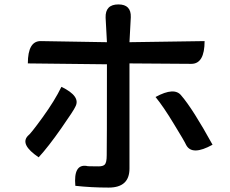

<svg xmlns="http://www.w3.org/2000/svg" viewBox="-20 -812 1040 869"><path d="M516 -792Q574 -792 572 -734L566 -621L906 -626Q906 -523 846 -523L566 -525V-49Q566 37 472 37Q393 37 321 29Q312 -70 372 -61Q371 -59 426 -59Q446 -59 454 -67Q463 -76 463 -109Q464 -143 464 -521L106 -525Q106 -627 165 -626L464 -621L458 -732Q456 -792 516 -792ZM258 -419Q347 -376 321 -329Q315 -314 257 -231Q199 -148 155 -100Q69 -158 106 -197Q118 -205 173 -281Q228 -357 258 -419ZM684 -373Q770 -420 801 -379Q852 -320 942 -157Q850 -106 823 -155Q815 -173 767 -251Q720 -329 684 -373Z"/></svg>

Font: Swei Half Moon CJK TC
Style: Medium
Weight: 500
Version: Version 2.125